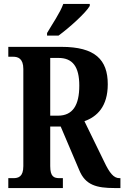

<svg xmlns="http://www.w3.org/2000/svg" viewBox="-20 -951 629 971"><path d="M218 -784V-771H276C331 -811 414 -886 434 -921V-931H300C284 -886 244 -829 218 -784ZM22 0H298V-50H282C253 -50 234 -57 234 -111V-311H287L381 -90C412 -15 468 0 560 0H589V-50H584C555 -50 534 -76 507 -133L407 -338C471 -361 525 -412 525 -525C525 -649 461 -714 291 -714H22V-664H47C70 -664 98 -656 98 -602V-111C98 -57 73 -50 47 -50H22ZM273 -366H234V-658H276C347 -658 381 -614 381 -518C381 -419 348 -366 273 -366Z"/></svg>

Font: Noto Serif Lao ExtraCondensed
Style: Bold
Weight: 700
Width: 2
Designer: Monotype Design Team
Foundry: Monotype Imaging Inc.
Version: Version 2.003